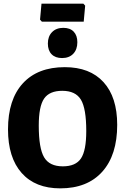

<svg xmlns="http://www.w3.org/2000/svg" viewBox="-20 -1024 687 1055"><path d="M438 -1004 448 -993 440 -905H210L200 -916L208 -1004ZM328 -871Q365 -871 385 -850Q405 -829 405 -792Q405 -752 382.5 -728.5Q360 -705 321 -705Q284 -705 263.5 -726Q243 -747 243 -785Q243 -824 266 -847.5Q289 -871 328 -871ZM336 -655Q474 -655 549 -572.5Q624 -490 624 -338Q624 -172 542 -80.5Q460 11 311 11Q174 11 99 -73.5Q24 -158 24 -313Q24 -477 105.5 -566Q187 -655 336 -655ZM322 -525Q252 -525 222.5 -482.5Q193 -440 193 -334Q193 -209 222.5 -159.5Q252 -110 325 -110Q396 -110 425 -153.5Q454 -197 454 -304Q454 -428 424.5 -476.5Q395 -525 322 -525Z"/></svg>

Font: Alegreya Sans SC ExtraBold
Style: Regular
Weight: 800
Designer: Juan Pablo del Peral
Foundry: Huerta Tipografica
Version: Version 2.007